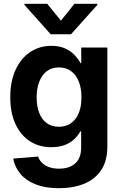

<svg xmlns="http://www.w3.org/2000/svg" viewBox="-20 -780 644 1013"><path d="M291 212.9Q219.2 212.9 168.5 192.9Q117.7 172.9 87.9 137.5Q58.1 102.1 49.8 56.6L181.2 45.9Q187 64.5 201.4 78.9Q215.8 93.3 238.5 101.6Q261.2 109.9 292.5 109.9Q345.2 109.9 376.7 82.3Q408.2 54.7 408.2 -2.4V-86.9H403.8Q391.1 -63.5 370.4 -44.4Q349.6 -25.4 320.1 -14.4Q290.5 -3.4 250.5 -3.4Q186.5 -3.4 137.9 -34.7Q89.4 -65.9 61.8 -125Q34.2 -184.1 34.2 -267.6Q34.2 -351.6 62.3 -412.1Q90.3 -472.7 139.4 -505.4Q188.5 -538.1 251 -538.1Q294.4 -538.1 324.7 -523.9Q355 -509.8 374.3 -488.8Q393.6 -467.8 404.8 -446.8H408.7V-529.3H546.4V-6.8Q546.4 68.8 513.7 117.7Q481 166.5 423.3 189.7Q365.7 212.9 291 212.9ZM290.5 -111.3Q346.2 -111.3 377.9 -152.6Q409.7 -193.8 409.7 -266.6Q409.7 -314.9 395.5 -350.3Q381.3 -385.7 354.7 -405Q328.1 -424.3 291 -424.3Q252.9 -424.3 226.8 -404.3Q200.7 -384.3 187 -348.6Q173.3 -313 173.3 -266.6Q173.3 -219.7 186.8 -184.8Q200.2 -149.9 226.3 -130.6Q252.4 -111.3 290.5 -111.3ZM229.5 -759.8 301.3 -670.9 372.6 -759.8H493.7V-754.4L354.5 -599.1H247.6L108.9 -754.4V-759.8Z"/></svg>

Font: Inter Cardless Tabular Bold
Style: Bold
Weight: 700
Designer: Rasmus Andersson
Foundry: rsms
Version: Version 4.000;git-4fc901f